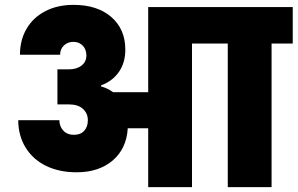

<svg xmlns="http://www.w3.org/2000/svg" viewBox="-20 -769 1223 789"><path d="M1183 -590H1096V0H916V-590H769V0H589V-242H505Q500 -158 443 -109.5Q386 -61 295 -61Q223 -61 169 -87.5Q115 -114 85 -163Q55 -212 55 -275H224Q224 -250 240 -232.5Q256 -215 284 -215Q311 -215 326 -231.5Q341 -248 341 -275Q341 -303 321 -321.5Q301 -340 263 -340H216V-484H263Q295 -484 315 -499.5Q335 -515 335 -541Q335 -566 320 -581.5Q305 -597 282 -597Q258 -597 242.5 -582Q227 -567 227 -544H62Q62 -604 89 -650.5Q116 -697 166 -723Q216 -749 282 -749Q380 -749 437.5 -699Q495 -649 495 -565Q495 -512 469 -474Q443 -436 395 -418V-414Q421 -407 445 -390H589V-740H1183Z"/></svg>

Font: DVN-Poppins ExtBd
Style: Regular
Weight: 800
Designer: Ninad Kale (Devanagari), Jonny Pinhorn (Latin)
Foundry: Indian Type Foundry
Version: 4.004